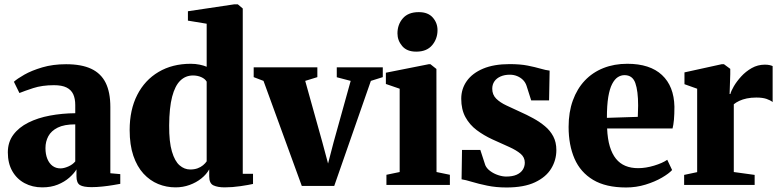

<svg xmlns="http://www.w3.org/2000/svg" viewBox="-20 -838 3542 870"><path d="M171.5 11Q127 11 91.5 -8Q56 -27 35.8 -62.5Q15.5 -98 15.5 -147.5Q15.5 -194 40.5 -227.5Q65.5 -261 108.5 -282.5Q151.5 -304 206.2 -314.2Q261 -324.5 321 -325V-362Q321 -391 311.8 -411Q302.5 -431 281.5 -441.5Q260.5 -452 224.5 -452Q171 -452 130.5 -438.8Q90 -425.5 68 -416.5L43 -467.5Q57.5 -481 90.5 -499.8Q123.5 -518.5 171.8 -532.8Q220 -547 279.5 -547Q349.5 -547 393.5 -526.2Q437.5 -505.5 458.8 -462.8Q480 -420 480 -353V-53L525 -49V-5Q514 -3 492 0.8Q470 4.5 444.2 7.2Q418.5 10 395 10Q358 10 342.2 0.5Q326.5 -9 326.5 -39.5V-70.5Q316 -52.5 294.2 -33.2Q272.5 -14 241.8 -1.5Q211 11 171.5 11ZM254 -75Q269.5 -75 289.2 -83.5Q309 -92 321 -106.5V-274.5Q271 -274.5 241.5 -259.8Q212 -245 199 -220.8Q186 -196.5 186 -167Q186 -139 194.5 -118.2Q203 -97.5 218.2 -86.2Q233.5 -75 254 -75Z M775.5 11Q734 11 696.8 -4.2Q659.5 -19.5 630.2 -51.2Q601 -83 584.2 -132.2Q567.5 -181.5 567.5 -249Q567.5 -340.5 601.8 -407.8Q636 -475 698.5 -512Q761 -549 844.5 -549Q865.5 -549 884.8 -545Q904 -541 916.5 -535.5V-730.5L831.5 -744.5V-787L1042 -818.5H1057.5L1080 -799.5V-50.5H1126.5V-4.5Q1107 0 1069.8 5.5Q1032.5 11 998 11Q966.5 11 947.2 2Q928 -7 928 -39V-70.5Q915.5 -48 892.5 -29.5Q869.5 -11 839.2 0Q809 11 775.5 11ZM842 -70Q860.5 -70 875 -75.2Q889.5 -80.5 900 -89.2Q910.5 -98 916.5 -107V-468Q909 -481 892 -488.5Q875 -496 854.5 -496Q821 -496 797 -472.8Q773 -449.5 760 -399.8Q747 -350 746.5 -269.5Q746 -195.5 759 -151.5Q772 -107.5 793.8 -88.8Q815.5 -70 842 -70Z M1347.5 4.5 1174 -471.5 1129.5 -488.5V-533H1418V-488.5L1363 -471.5L1440.5 -194L1466.5 -97L1491.5 -193L1569 -471.5L1506 -488V-533H1714.5V-488.5L1660.5 -471.5L1494.5 4.5Z M1731 0V-46L1791 -58.5V-436L1728.5 -457.5V-508.5L1922.5 -547H1930.5L1957.5 -525.5L1958 -58.5L2018.5 -46V0ZM1865.5 -604Q1824 -604 1802.5 -629.2Q1781 -654.5 1781 -686.5Q1781 -727 1805.5 -755Q1830 -783 1877 -783H1878Q1919.5 -783 1941 -758.5Q1962.5 -734 1962.5 -701.5Q1962.5 -662 1938 -633Q1913.5 -604 1866.5 -604Z M2275 11.5Q2227.5 11.5 2187.8 3.2Q2148 -5 2118.5 -14Q2089 -23 2071.5 -25.5L2073.5 -158.5H2156.5L2179 -89.5Q2185.5 -74.5 2201.5 -62.8Q2217.5 -51 2237.2 -44.5Q2257 -38 2273.5 -38Q2302 -38 2320.8 -46.2Q2339.5 -54.5 2348.8 -69Q2358 -83.5 2358 -101Q2358 -125 2339.2 -141Q2320.5 -157 2287.5 -172Q2254.5 -187 2211 -206.5Q2172 -224.5 2140 -248.5Q2108 -272.5 2089 -307.2Q2070 -342 2070 -390.5Q2070 -435.5 2095.2 -471Q2120.5 -506.5 2169.2 -527Q2218 -547.5 2289 -547.5Q2337 -547.5 2371 -540.8Q2405 -534 2429 -527Q2453 -520 2470.5 -518L2468 -383H2387L2366 -449Q2361 -464.5 2349.8 -475.8Q2338.5 -487 2323.2 -493.2Q2308 -499.5 2290 -499.5Q2266.5 -499.5 2248.2 -491.5Q2230 -483.5 2220.2 -469.2Q2210.5 -455 2210.5 -436Q2210.5 -409 2228.2 -391.2Q2246 -373.5 2275 -360Q2304 -346.5 2336.5 -331.5Q2367 -318 2396.2 -302Q2425.5 -286 2449.2 -266.2Q2473 -246.5 2487 -220Q2501 -193.5 2501 -158Q2501 -112.5 2477.5 -74Q2454 -35.5 2404.2 -12Q2354.5 11.5 2275 11.5Z M2817 11.5Q2725 11.5 2667.5 -23Q2610 -57.5 2583.2 -119.2Q2556.5 -181 2556.5 -263Q2556.5 -330 2575.8 -383Q2595 -436 2630 -473Q2665 -510 2714 -529.5Q2763 -549 2822.5 -549Q2925 -549 2979.5 -498.2Q3034 -447.5 3036 -354.5Q3036 -320 3033.8 -295.5Q3031.5 -271 3027.5 -256H2731Q2733 -208.5 2743.2 -174.5Q2753.5 -140.5 2771 -118.8Q2788.5 -97 2813.8 -86.5Q2839 -76 2871.5 -76Q2906 -76 2944 -87.5Q2982 -99 3003.5 -114L3025.5 -67.5Q3011 -51.5 2979.2 -33Q2947.5 -14.5 2905.2 -1.5Q2863 11.5 2817 11.5ZM2730 -304 2870 -308.5Q2870.5 -322 2870.8 -334.2Q2871 -346.5 2871.5 -360Q2871.5 -426 2858.8 -461.8Q2846 -497.5 2810 -497.5Q2793.5 -497.5 2779.2 -488.2Q2765 -479 2753.8 -457.5Q2742.5 -436 2736.2 -398.5Q2730 -361 2730 -304Z M3080 0V-45.5L3139 -58V-436L3081.5 -456.5V-510L3250 -547H3260.5L3289 -526V-502L3286 -412H3289.5Q3292.5 -425 3305.2 -447Q3318 -469 3338.5 -491.5Q3359 -514 3386.2 -529.5Q3413.5 -545 3445.5 -545Q3458.5 -545 3467.2 -543Q3476 -541 3481 -538.5V-375.5Q3471.5 -383.5 3453.5 -389.8Q3435.5 -396 3407 -396Q3383.5 -396 3364.2 -392Q3345 -388 3330 -381Q3315 -374 3305 -365.5V-58.5L3399.5 -45.5V0Z"/></svg>

Font: Merriweather 72pt Black
Style: Regular
Weight: 900
Version: Version 2.100